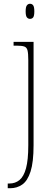

<svg xmlns="http://www.w3.org/2000/svg" viewBox="-20 -758 297 1018"><path d="M139 -658Q129 -658 122.5 -666Q116 -674 116 -698Q116 -721 122.5 -729.5Q129 -738 139 -738Q150 -738 156 -729.5Q162 -721 162 -698Q162 -674 156 -666Q150 -658 139 -658ZM21 240V215H30Q61 215 83.5 196.5Q106 178 118 134Q130 90 130 12V-439Q130 -474 126 -490.5Q122 -507 108.5 -511.5Q95 -516 67 -516H52V-536H158V12Q158 102 142 151.5Q126 201 98 220.5Q70 240 34 240Z"/></svg>

Font: Noto Serif Tamil SemiCondensed Thin
Style: Italic
Weight: 100
Width: 4
Italic angle: -12°
Designer: Indian Type Foundry, Tom Grace, and the Monotype Design Team
Foundry: Monotype Imaging Inc.
Version: Version 2.003; ttfautohint (v1.8.4.7-5d5b)